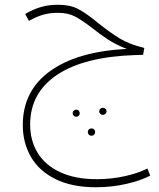

<svg xmlns="http://www.w3.org/2000/svg" viewBox="-20 -444 670 809"><path d="M613 296Q573 317 512 331Q451 345 384 345Q283 345 213.5 310.5Q144 276 110 216.5Q76 157 76 83Q76 -61 190.5 -144Q305 -227 514 -238Q468 -256 435 -277.5Q402 -299 367 -327Q324 -360 295 -375Q266 -390 224 -390Q189 -390 161.5 -382Q134 -374 102 -356L86 -385Q122 -406 154.5 -415Q187 -424 225 -424Q275 -424 309.5 -406Q344 -388 391 -349Q442 -308 483.5 -282.5Q525 -257 588 -242L583 -213L550 -212Q335 -205 221 -129Q107 -53 107 81Q107 147 138 199Q169 251 232.5 281Q296 311 388 311Q448 311 505 298.5Q562 286 601 266ZM398 26Q398 19 402.5 14.5Q407 10 414 10Q420 10 424.5 14.5Q429 19 429 26Q429 31 424.5 35.5Q420 40 414 40Q407 40 402.5 35.5Q398 31 398 26ZM286 34Q286 27 290.5 22.5Q295 18 301 18Q308 18 312 22.5Q316 27 316 34Q316 39 312 43.5Q308 48 301 48Q295 48 290.5 43.5Q286 39 286 34ZM350 113Q350 106 354.5 101.5Q359 97 365 97Q372 97 376.5 101.5Q381 106 381 113Q381 119 376.5 123.5Q372 128 365 128Q359 128 354.5 123.5Q350 119 350 113Z"/></svg>

Font: FiraGO UltraLight
Style: Regular
Weight: 200
Designer: bBox Type
Foundry: bBox Type GmbH
Version: Version 1.001